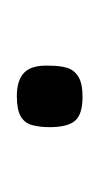

<svg xmlns="http://www.w3.org/2000/svg" viewBox="35 -142 118 228"><g transform="rotate(90 94.0 -28.0)"><path d="M94 11Q75 11 66 2Q57 -7 58 -28Q58 -40 60.5 -48.5Q63 -57 71 -62Q79 -67 95 -67Q116 -67 123.5 -58Q131 -49 131 -28Q131 -16 128.5 -7Q126 2 118 6.5Q110 11 94 11Z"/></g></svg>

Font: Fredoka SemiCondensed Light
Style: Regular
Weight: 300
Width: 4
Designer: Ben Nathan
Foundry: Milena B. Brandão, Ben Nathan
Version: Version 2.001